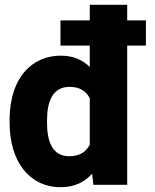

<svg xmlns="http://www.w3.org/2000/svg" viewBox="-20 -770 644 800"><path d="M20 -258C20 -180 40 -113 75 -67C108 -24 159 10 233 10C293 10 333 -13 364 -46L369 0H510V-580H588V-685H510V-750H354V-685H232V-580H354V-491C325 -519 288 -538 234 -538C200 -538 170 -531 143 -518C60 -477 20 -385 20 -268ZM176 -258V-268C176 -344 197 -408 270 -408C314 -408 338 -390 354 -361V-167C339 -139 314 -119 269 -119C197 -119 176 -182 176 -258Z"/></svg>

Font: Asimov Pro
Style: Blk
Weight: 900
Designer: Google
Version: Version 2.000980; 2014